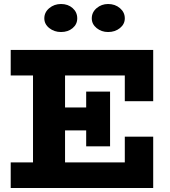

<svg xmlns="http://www.w3.org/2000/svg" viewBox="-20 -934 847 954"><path d="M283.2 -774.9Q249.5 -774.9 224.9 -794.4Q200.2 -814 200.2 -842.8Q200.2 -873 224.9 -893.6Q249.5 -914.1 283.2 -914.1Q317.9 -914.1 340.8 -893.8Q363.8 -873.5 363.8 -842.8Q363.8 -813.5 340.8 -794.2Q317.9 -774.9 283.2 -774.9ZM517.1 -774.9Q484.4 -774.9 460.2 -794.4Q436 -814 436 -842.8Q436 -873 460.2 -893.6Q484.4 -914.1 517.1 -914.1Q551.8 -914.1 575.9 -893.6Q600.1 -873 600.1 -842.8Q600.1 -814 575.9 -794.4Q551.8 -774.9 517.1 -774.9ZM741.2 -431.2H600.1V-559.1H303.2V-399.9H408.2V-479H526.9V-207H408.2V-286.1H303.2V-127H600.1V-254.9H741.2V0H33.2V-127H144V-559.1H33.2V-686H741.2Z"/></svg>

Font: BioRhyme ExtraBold
Style: Regular
Weight: 800
Designer: Aoife Mooney
Foundry: Aoife Mooney Type
Version: Version 1.500;PS 001.500;hotconv 1.0.88;makeotf.lib2.5.64775